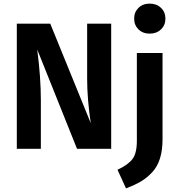

<svg xmlns="http://www.w3.org/2000/svg" viewBox="-20 -823 987 1062"><path d="M746 -779.5Q770 -803 808 -803Q846 -803 870.5 -779.5Q895 -756 895 -720Q895 -684 870.5 -660.5Q846 -637 808 -637Q770 -637 746 -660.5Q722 -684 722 -720Q722 -756 746 -779.5ZM595 -692V0H406L186 -549Q206 -394 206 -269V0H73V-692H258L482 -142Q462 -276 462 -388V-692ZM879 -530V-53Q879 8 865 53Q851 98 822.5 129Q794 160 760.5 180Q727 200 677 219L630 116Q688 89 712.5 57Q737 25 737 -44V-530Z"/></svg>

Font: FiraGO SemiBold
Style: Regular
Weight: 600
Designer: bBox Type
Foundry: bBox Type GmbH
Version: Version 1.001;PS 001.001;hotconv 1.0.88;makeotf.lib2.5.64775